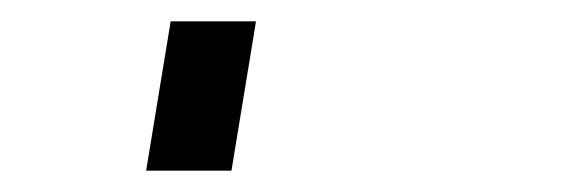

<svg xmlns="http://www.w3.org/2000/svg" viewBox="-20 60 540 180"><path d="M117 220 140 80H220L197 220Z"/></svg>

Font: Iosevka SS18 Medium
Style: Italic
Weight: 500
Italic angle: -9°
Monospace: yes
Designer: Belleve Invis
Foundry: Belleve Invis
Version: Version 25.1.1; ttfautohint (v1.8.4)